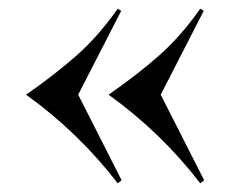

<svg xmlns="http://www.w3.org/2000/svg" viewBox="-20 -510 541 442"><path d="M160 -292 260 -95 251 -88Q161 -205 40 -292Q106 -338 156 -382Q206 -426 251 -490L259 -485ZM350 -292 450 -95 441 -88Q351 -205 230 -292Q296 -338 346 -382Q396 -426 441 -490L449 -485Z"/></svg>

Font: Cinzel Decorative
Style: Bold
Weight: 700
Version: Version 1.002;PS 001.002;hotconv 1.0.56;makeotf.lib2.0.21325